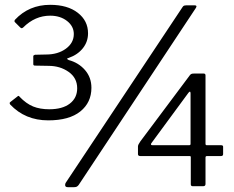

<svg xmlns="http://www.w3.org/2000/svg" viewBox="-20 -772 972 796"><path d="M42 -690Q100 -752 188 -752Q260 -752 302.5 -719Q345 -686 345 -634Q345 -599 323.5 -572Q302 -545 265 -532Q258 -530 258 -528Q258 -527 265 -523Q306 -512 332.5 -481.5Q359 -451 359 -408Q359 -347 313 -310Q267 -273 180 -273Q84 -273 22 -339Q20 -343 20 -345Q20 -347 24 -350L51 -371Q58 -378 61 -371Q89 -342 117.5 -330.5Q146 -319 184 -319Q239 -319 269.5 -342.5Q300 -366 300 -406Q300 -449 264.5 -474Q229 -499 181 -499L125 -500Q118 -500 118 -506V-539Q118 -543 125 -545L171 -546Q220 -546 253 -570Q286 -594 286 -631Q286 -663 258 -685Q230 -707 188 -707Q125 -707 76 -658Q72 -655 70 -655Q68 -655 64 -658L42 -680Q38 -684 42 -690ZM306 -5Q302 0 298 2Q294 4 287 4H261Q250 4 250 -5Q250 -11 253 -15L737 -743Q740 -748 744.5 -749Q749 -750 753 -750H786Q799 -750 792 -739ZM783 -467H825Q832 -467 832 -459V-176Q832 -170 837 -170H896Q905 -170 905 -164V-133Q905 -125 896 -125H838Q832 -125 832 -119V-9Q832 0 822 0H779Q771 0 771 -8V-121Q771 -125 766 -125H562Q552 -125 552 -133V-165Q552 -172 562 -186L767 -460Q770 -464 773.5 -465.5Q777 -467 783 -467ZM764 -170Q770 -170 770 -175V-385Q770 -392 767 -392Q765 -392 761 -387L608 -179Q605 -175 606 -172.5Q607 -170 612 -170Z"/></svg>

Font: n
Style: Regular
Weight: 400
Designer: Pablo Impallari, Rodrigo Fuenzalida
Foundry: Impallari Type
Version: Version 1.002; ttfautohint (v1.5)